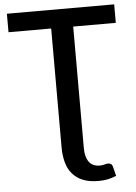

<svg xmlns="http://www.w3.org/2000/svg" viewBox="-60 -766 716 1009"><g transform="rotate(-5 297.5 -261.5)"><path d="M356.4 -622.6V19Q356.4 64.5 374.5 90.3Q393.1 117.2 432.1 117.2Q447.3 117.2 459 113.3Q469.7 110.4 477.1 110.4Q483.9 110.4 490.7 114.3Q497.1 117.7 501 131.3L512.7 178.7Q488.3 188.5 467.3 192.9Q445.3 197.3 418.9 197.3Q369.6 197.3 336.4 183.6Q302.7 169.9 280.8 144Q260.3 120.6 250 83.5Q240.2 47.4 240.2 6.3V-622.6H15.1V-720.2H581.1V-622.6Z"/></g></svg>

Font: Lato-SemiBold
Style: Regular
Weight: 500
Designer: Lukasz Dziedzic with Adam Twardoch and Botio Nikoltchev
Foundry: tyPoland Lukasz Dziedzic
Version: ""